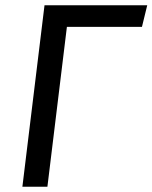

<svg xmlns="http://www.w3.org/2000/svg" viewBox="-20 -709 579 729"><path d="M539 -689 519 -607H234L160 0H65L149 -689Z"/></svg>

Font: Yekcdsyqcyvpieeyorgstswgcgt
Style: Regular
Weight: 400
Italic angle: -8°
Designer: Carrois Corporate & Edenspiekermann
Foundry: Carrois Corporate GbR & Edenspiekermann AG
Version: Version 2.001